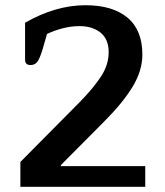

<svg xmlns="http://www.w3.org/2000/svg" viewBox="-20 -715 631 735"><path d="M58 0V-95L284 -323Q339 -379 367.5 -423.5Q396 -468 396 -515Q396 -565 365 -590Q334 -615 284 -615Q252 -615 219.5 -606.5Q187 -598 160 -585L143 -526Q132 -490 122.5 -478Q113 -466 97 -466Q76 -466 76 -486V-628Q193 -695 307 -695Q411 -695 468 -647.5Q525 -600 525 -506Q525 -445 488 -383.5Q451 -322 377 -248L213 -83V-79H536V0Z"/></svg>

Font: Maitree Semibold
Style: Regular
Weight: 600
Designer: CadsonDemak Team
Foundry: CadsonDemak
Version: Version 1.010